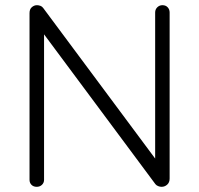

<svg xmlns="http://www.w3.org/2000/svg" viewBox="-20 -720 768 740"><path d="M606 -700Q618.8 -700 626.2 -691.9Q633.8 -683.8 633.8 -671.8V-31.8Q633.8 -17 624.5 -8.5Q615.2 0 602.8 0Q596.5 0 589.8 -2.6Q583 -5.2 579 -10.2L132.8 -610.5L149.8 -619.8V-26.8Q149.8 -15.5 141.8 -7.8Q133.8 0 121.5 0Q108.8 0 101.2 -7.8Q93.8 -15.5 93.8 -26.8V-669.8Q93.8 -684.5 102.6 -692.2Q111.5 -700 122.5 -700Q129 -700 135.8 -697.5Q142.5 -695 146.5 -689.2L588.2 -95.2L578 -77.2V-671.8Q578 -683.8 586.2 -691.9Q594.5 -700 606 -700Z"/></svg>

Font: Quicksand Variable Light
Style: Regular
Weight: 300
Designer: Andrew Paglinawan
Foundry: Andrew Paglinawan
Version: Version 3.004